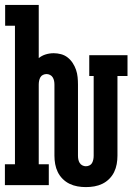

<svg xmlns="http://www.w3.org/2000/svg" viewBox="-20 -755 540 783"><path d="M330 8Q313 8 296 5Q279 2 263.5 -5.5Q248 -13 235.5 -25.5Q223 -38 215.5 -53.5Q208 -69 205 -86Q202 -103 202 -120V-410Q202 -418 200.5 -425.5Q199 -433 195 -439.5Q191 -446 184 -449.5Q177 -453 170 -453Q162 -453 155 -449.5Q148 -446 144.5 -439.5Q141 -433 139.5 -425.5Q138 -418 138 -410V-85H179V0H0V-85H41V-650H1V-735H138V-518Q150 -528 166 -533Q182 -538 199 -538Q214 -538 229 -534Q244 -530 256 -520.5Q268 -511 276.5 -498Q285 -485 290 -470.5Q295 -456 296.5 -440.5Q298 -425 298 -410V-120Q298 -112 299.5 -104.5Q301 -97 305 -90.5Q309 -84 316 -80.5Q323 -77 330 -77Q338 -77 345 -80.5Q352 -84 355.5 -90.5Q359 -97 360.5 -104.5Q362 -112 362 -120V-445H344V-530H500V-445H459V-120Q459 -103 456 -86Q453 -69 445.5 -53.5Q438 -38 425.5 -25.5Q413 -13 397.5 -5.5Q382 2 365 5Q348 8 330 8Z"/></svg>

Font: Iosevka Slab Semibold
Style: Regular
Weight: 600
Monospace: yes
Designer: Belleve Invis
Foundry: Belleve Invis
Version: Version 11.1.1; ttfautohint (v1.8.3)